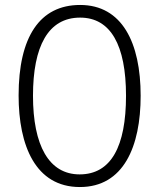

<svg xmlns="http://www.w3.org/2000/svg" viewBox="-20 -744 642 774"><path d="M547 -358C547 -572 472 -724 303 -724C140 -724 55 -595 55 -359C55 -157 123 10 302 10C478 10 547 -153 547 -358ZM113 -358C113 -557 174 -673 303 -673C426 -673 488 -562 488 -358C488 -154 428 -41 301 -41C177 -41 113 -158 113 -358Z"/></svg>

Font: Noto Sans Arabic UI Cn Lt
Style: Regular
Weight: 300
Width: 3
Designer: Monotype Design Team, Nadine Chahine and Nizar Qandah
Foundry: Monotype Imaging Inc.
Version: Version 2.010